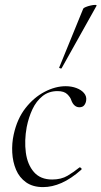

<svg xmlns="http://www.w3.org/2000/svg" viewBox="-20 -751 414 784"><path d="M156 13Q114 13 86.5 -6.5Q59 -26 45.5 -58Q32 -90 30 -128Q28 -166 36 -202Q50 -266 84 -309.5Q118 -353 162 -376Q206 -399 248 -399Q272 -399 292 -391.5Q312 -384 323 -371Q334 -358 332 -342Q331 -331 324.5 -322Q318 -313 304 -313Q293 -313 284.5 -320.5Q276 -328 271 -342Q268 -353 255 -366Q242 -379 215 -379Q179 -379 153.5 -358.5Q128 -338 112.5 -305Q97 -272 89 -232Q79 -177 85.5 -128Q92 -79 118.5 -48.5Q145 -18 193 -18Q230 -18 256 -33.5Q282 -49 304 -67Q307 -69 311 -65Q315 -61 312 -58Q270 -21 231.5 -4Q193 13 156 13ZM232 -473Q231 -470 225.5 -472Q220 -474 222 -476L320 -716Q322 -719 330.5 -722.5Q339 -726 350 -728.5Q361 -731 368.5 -731Q376 -731 374 -727Z"/></svg>

Font: Cormorant Light Light
Style: Italic
Weight: 300
Italic angle: -10°
Version: Version 4.000